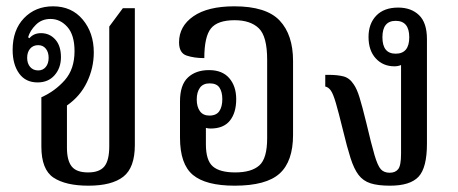

<svg xmlns="http://www.w3.org/2000/svg" viewBox="-20 -578 1449 608"><path d="M260 10Q188 10 149.5 -15.5Q111 -41 111 -114V-270Q154 -289 185 -324Q216 -359 216 -416Q216 -467 193.5 -492.5Q171 -518 140 -518Q112 -518 93.5 -499.5Q75 -481 69 -460L73 -457Q80 -465 89 -469Q98 -473 110 -473Q137 -473 155 -453Q173 -433 173 -397Q173 -363 153 -340Q133 -317 99 -317Q61 -317 40.5 -345.5Q20 -374 20 -420Q20 -483 56 -520.5Q92 -558 148 -558Q207 -558 242 -516Q277 -474 277 -412Q277 -363 255.5 -318Q234 -273 192 -244V-110Q192 -70 207 -51Q222 -32 259 -32Q295 -32 310.5 -51Q326 -70 326 -115V-494L369 -552H407V-119Q407 -47 370.5 -18.5Q334 10 260 10ZM101 -355Q116 -355 125 -366Q134 -377 134 -395Q134 -413 125 -424Q116 -435 101 -435Q85 -435 75.5 -424Q66 -413 66 -395Q66 -377 75.5 -366Q85 -355 101 -355Z M723 10Q632 10 591 -24Q550 -58 550 -142V-257Q550 -309 575 -332.5Q600 -356 642 -356Q684 -356 706 -330.5Q728 -305 728 -264Q728 -221 708 -196Q688 -171 647 -171Q639 -171 632 -173V-121Q632 -70 654 -51Q676 -32 725 -32Q776 -32 801 -54Q826 -76 826 -140V-389Q826 -463 799.5 -488.5Q773 -514 723 -514Q669 -514 648 -488Q627 -462 627 -394Q595 -394 571 -402Q547 -410 547 -444Q547 -495 592.5 -526.5Q638 -558 722 -558Q823 -558 865.5 -513Q908 -468 908 -385V-151Q908 -67 865.5 -28.5Q823 10 723 10ZM643 -212Q665 -212 674.5 -226Q684 -240 684 -264Q684 -287 675 -300.5Q666 -314 644 -314Q623 -314 613 -300Q603 -286 603 -263Q603 -240 613 -226Q623 -212 643 -212Z M1215 10Q1177 10 1153.5 2.5Q1130 -5 1115.5 -24Q1101 -43 1090 -77.5Q1079 -112 1066 -166Q1052 -223 1043.5 -252Q1035 -281 1027.5 -291.5Q1020 -302 1010 -304V-341H1020Q1049 -341 1068 -336Q1087 -331 1100 -311Q1110 -297 1118.5 -269.5Q1127 -242 1140 -189Q1156 -121 1166 -87Q1176 -53 1186 -42Q1196 -31 1214 -31Q1232 -31 1241 -42.5Q1250 -54 1250 -91V-372Q1240 -368 1229 -368Q1193 -368 1170 -393Q1147 -418 1147 -461Q1147 -503 1171.5 -528.5Q1196 -554 1241 -554Q1282 -554 1307 -530Q1332 -506 1332 -454V-123Q1332 -47 1305.5 -18.5Q1279 10 1215 10ZM1233 -408Q1276 -408 1276 -460Q1276 -512 1233 -512Q1191 -512 1191 -460Q1191 -408 1233 -408Z"/></svg>

Font: Noto Serif Thai Condensed
Style: Regular
Weight: 400
Width: 3
Designer: Monotype Design Team
Foundry: Monotype Imaging Inc.
Version: Version 2.002; ttfautohint (v1.8.4.7-5d5b)